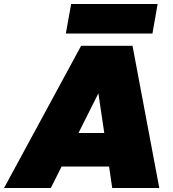

<svg xmlns="http://www.w3.org/2000/svg" viewBox="-70 -936 863 956"><path d="M488.8 0 473.1 -106.9H236.8L183.1 0H-49.8L334 -708H589.8L723.1 0ZM257.8 -769 284.2 -916H714.8L689 -769ZM449.2 -273.9 419.9 -471.2 320.8 -273.9Z"/></svg>

Font: SVN-Poppins Black
Style: Italic
Weight: 900
Italic angle: -10°
Designer: Ninad Kale (Devanagari), Jonny Pinhorn (Latin)
Foundry: Indian Type Foundry
Version: Version 3.002 2017